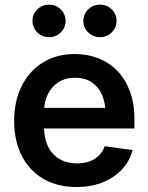

<svg xmlns="http://www.w3.org/2000/svg" viewBox="-20 -770 619 802"><path d="M299.8 11.2Q219.2 11.2 160.6 -23.2Q102.1 -57.6 70.6 -120.1Q39.1 -182.6 39.1 -265.6Q39.1 -347.7 70.6 -410.6Q102.1 -473.6 159.2 -509Q216.3 -544.4 292.5 -544.4Q344.2 -544.4 389.4 -527.1Q434.6 -509.8 468.8 -475.3Q502.9 -440.9 522.2 -389.9Q541.5 -338.9 541.5 -271V-233.4H95.2V-319.3H478.5L420.9 -294.9Q420.9 -340.3 406 -374Q391.1 -407.7 362.8 -426.5Q334.5 -445.3 293.5 -445.3Q252.9 -445.3 223.6 -426.3Q194.3 -407.2 179 -374.8Q163.6 -342.3 163.6 -300.8V-243.2Q163.6 -193.8 180.4 -158.9Q197.3 -124 228.5 -105.7Q259.8 -87.4 301.8 -87.4Q330.6 -87.4 353.8 -95.9Q377 -104.5 393.3 -120.6Q409.7 -136.7 417.5 -159.2L533.7 -143.1Q522 -97.2 489.7 -62.5Q457.5 -27.8 408.9 -8.3Q360.4 11.2 299.8 11.2ZM397.5 -614.7Q368.7 -614.7 348.4 -634.8Q328.1 -654.8 328.1 -682.6Q328.1 -710.9 348.4 -730.7Q368.7 -750.5 397.5 -750.5Q426.8 -750.5 446.8 -730.7Q466.8 -710.9 466.8 -682.6Q466.8 -654.3 446.8 -634.5Q426.8 -614.7 397.5 -614.7ZM184.6 -614.7Q155.8 -614.7 135.7 -634.8Q115.7 -654.8 115.7 -682.6Q115.7 -710.9 135.7 -730.7Q155.8 -750.5 184.6 -750.5Q213.9 -750.5 233.9 -730.7Q253.9 -710.9 253.9 -682.6Q253.9 -654.3 233.9 -634.5Q213.9 -614.7 184.6 -614.7Z"/></svg>

Font: Inter 20pt SemiBold
Style: Regular
Weight: 600
Version: Version 4.001;git-66647c0bb